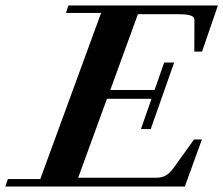

<svg xmlns="http://www.w3.org/2000/svg" viewBox="-64 -683 818 703"><path d="M-44.4 0 -35.2 -27.3H83.5L306.2 -635.7H177.7L186.5 -663.1H733.9L675.8 -494.1H647.5L647.9 -609.9Q648.4 -621.1 634.5 -626Q620.6 -630.9 589.4 -630.9H440.9L339.8 -353.5H502L537.1 -454.1H573.7L487.8 -210.4H452.1L490.7 -321.3H327.6L222.2 -32.2H507.8Q528.3 -32.2 542.7 -40.3Q557.1 -48.3 570.3 -66.4L646.5 -172.4H675.3L612.8 0Z"/></svg>

Font: Elstob 18pt
Style: Bold Italic
Weight: 700
Italic angle: -20°
Designer: Peter S. Baker
Version: Version 1.015